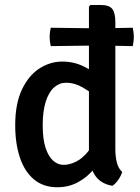

<svg xmlns="http://www.w3.org/2000/svg" viewBox="-20 -756 574 789"><path d="M188.5 -566.5Q184 -586.5 184 -604Q184 -623 188.5 -642L389.5 -639.5L525.5 -642Q530 -623 530 -604Q530 -586.5 525.5 -566.5L388 -569ZM454 -141Q454 -113 460.2 -88.2Q466.5 -63.5 482 -49.5Q478 -34.5 466.5 -17.8Q455 -1 442 7.5Q391 -1 368.2 -39Q345.5 -77 345.5 -127V-729L352 -735.5H394Q429 -735.5 441.5 -719Q454 -702.5 454 -665.5ZM42.5 -241Q42.5 -330 70.2 -388.2Q98 -446.5 142.2 -474.8Q186.5 -503 235.5 -503Q284 -503 324 -483Q364 -463 398.5 -438.5L385 -353Q356 -375.5 321.5 -395.8Q287 -416 251.5 -416Q224 -416 202.2 -396.8Q180.5 -377.5 168 -338.5Q155.5 -299.5 155.5 -241Q155.5 -183.5 167.5 -147.8Q179.5 -112 199 -95.2Q218.5 -78.5 241.5 -78.5Q265.5 -78.5 292 -91.5Q318.5 -104.5 341.5 -132.8Q364.5 -161 377.5 -207.5L400.5 -129Q392 -94.5 366 -61.8Q340 -29 301.5 -7.8Q263 13.5 215.5 13.5Q158 13.5 119.5 -18.8Q81 -51 61.8 -108.5Q42.5 -166 42.5 -241Z"/></svg>

Font: Signika Negative Light Medium
Style: Regular
Weight: 500
Version: Version 2.001